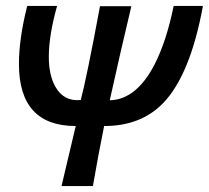

<svg xmlns="http://www.w3.org/2000/svg" viewBox="-20 -408 706 649"><path d="M567 -388H666Q623 -154 531 -59Q456 18 332 18Q313 111 294 221H188Q190 214 206 144.5Q222 75 236 18Q44 18 44 -192Q44 -277 72 -388H173Q145 -289 145 -215Q145 -155 167 -115Q196 -64 253 -70Q273 -145 318 -387H424Q387 -232 351 -69Q441 -71 503 -191Q543 -270 567 -388Z"/></svg>

Font: GFS Neohellenic Rg
Style: Bold Italic
Weight: 700
Italic angle: -12°
Designer: Designed by Takis Katsoulidis and George D. Matthiopoulos.
Foundry: Designed by Takis Katsoulidis and George D. Matthiopoulos.
Version: Version 1.0